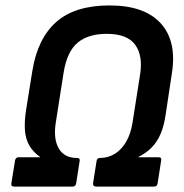

<svg xmlns="http://www.w3.org/2000/svg" viewBox="-20 -687 679 707"><path d="M32.1 0Q19.8 0 21.8 -11.7L35.5 -96.6Q38.2 -107.9 47.9 -107.9H127.2V-109.3Q102.6 -126.9 88.7 -150Q74.9 -173.2 72 -205.4Q69.2 -237.5 75.9 -281.3L99.1 -425.8Q118.4 -545.6 187.4 -606.3Q256.3 -667 383.4 -667Q511.6 -667 571.7 -601.3Q631.7 -535.5 613 -417.4L589.9 -264.4Q584.2 -224.3 571.7 -194.8Q559.2 -165.3 539.3 -144.7Q519.5 -124.2 490.2 -109.3L489.8 -107.9H563.5Q576.2 -107.9 573.5 -96.6L560.4 -11.7Q558.4 0 548 0H332.8Q327.7 0 324.7 -3.3Q321.7 -6.7 322.7 -11.7L335.5 -93.6Q337.2 -105.3 347.5 -105.3Q378.1 -105.3 403 -120.7Q427.9 -136.2 444.7 -165.3Q461.4 -194.4 467.8 -234.3L496 -413.6Q506.7 -481.9 477.9 -522Q449.1 -562 374.3 -562.4Q305.2 -562.7 265.8 -529.8Q226.4 -496.8 214.1 -418.7L185.2 -234.3Q176.2 -174.1 196.8 -139.7Q217.3 -105.3 263.5 -105.3Q275.6 -105.3 273.2 -93.6L260.5 -11.7Q258.1 0 248.1 0Z"/></svg>

Font: Sofia Sans Hairline
Style: Italic
Weight: 1
Italic angle: -9°
Designer: Botio Nikoltchev, Ani Petrova
Foundry: lettersoup
Version: Version 4.102